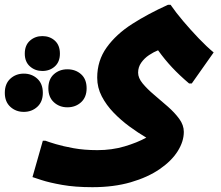

<svg xmlns="http://www.w3.org/2000/svg" viewBox="-172 -514 917 798"><path d="M212 264Q140 264 86.5 254.5Q33 245 1 234.5Q-31 224 -37 222L6 71H17Q30 76 60 85Q90 94 134 102Q178 110 233 110Q293 110 345.5 94.5Q398 79 436 58Q402 38 366.5 12Q331 -14 300.5 -45.5Q270 -77 251 -113.5Q232 -150 232 -191Q232 -262 271.5 -317Q311 -372 377.5 -414.5Q444 -457 526 -494H537Q559 -462 590 -425.5Q621 -389 654 -354.5Q687 -320 716 -296L625 -167H614Q574 -201 543.5 -233.5Q513 -266 485 -305Q467 -298 447.5 -285Q428 -272 415 -253.5Q402 -235 402 -212Q402 -190 421 -167Q440 -144 468.5 -120Q497 -96 525.5 -71Q554 -46 573 -20Q592 6 592 34Q592 74 566.5 114.5Q541 155 491.5 189Q442 223 371.5 243.5Q301 264 212 264ZM4 -219Q-26 -219 -47.5 -238Q-69 -257 -69 -291Q-69 -326 -47.5 -345Q-26 -364 4 -364Q35 -364 56 -345Q77 -326 77 -291Q77 -257 56 -238Q35 -219 4 -219ZM108 -68Q75 -68 52 -89Q29 -110 29 -147Q29 -185 52 -205.5Q75 -226 108 -226Q142 -226 165 -205.5Q188 -185 188 -147Q188 -110 165 -89Q142 -68 108 -68ZM-73 -49Q-106 -49 -129 -70Q-152 -91 -152 -128Q-152 -166 -129 -187Q-106 -208 -73 -208Q-40 -208 -17 -187Q6 -166 6 -128Q6 -91 -17 -70Q-40 -49 -73 -49Z"/></svg>

Font: Kufam
Style: Bold
Weight: 700
Designer: Wael Morcos, Artur Schmal
Foundry: Original Type
Version: Version 1.300; ttfautohint (v1.8.3)